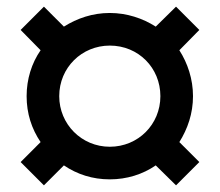

<svg xmlns="http://www.w3.org/2000/svg" viewBox="-20 -639 660 577"><path d="M42 -549 102 -488C75 -449 60 -401 60 -350C60 -298 75 -252 102 -212L42 -152L112 -82L172 -142C212 -115 258 -100 310 -100C361 -100 409 -115 448 -142L509 -82L579 -152L519 -212C544 -252 560 -298 560 -350C560 -401 544 -449 519 -488L579 -549L509 -619L448 -559C409 -584 361 -600 310 -600C258 -600 212 -584 172 -559L112 -619ZM158 -350C158 -436 226 -502 310 -502C396 -502 462 -435 462 -350C462 -265 395 -198 310 -198C225 -198 158 -266 158 -350Z"/></svg>

Font: Space Text SemiBold
Style: Regular
Weight: 600
Designer: Florian Karsten (Space Text), Colophon Foundry (Space Mono)
Foundry: Florian Karsten
Version: Version 1.003;PS 001.003;hotconv 1.0.88;makeotf.lib2.5.64775